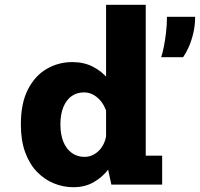

<svg xmlns="http://www.w3.org/2000/svg" viewBox="-20 -770 834 801"><path d="M286.5 11Q244 11 204.8 -5Q165.5 -21 134.2 -53.2Q103 -85.5 85 -134.8Q67 -184 67 -251Q67 -340 97 -397.8Q127 -455.5 175.8 -483.2Q224.5 -511 281.5 -511Q330.5 -511 368 -491.5Q405.5 -472 430.5 -441.2Q455.5 -410.5 468.5 -376.8Q481.5 -343 481.5 -314.5L427.5 -293.5Q423 -310.5 414.5 -327Q406 -343.5 393.5 -356.2Q381 -369 365 -376.8Q349 -384.5 330 -384.5Q300.5 -384.5 278.5 -368.8Q256.5 -353 244.2 -323Q232 -293 232 -251Q232 -208.5 244.5 -178.2Q257 -148 279.8 -131.8Q302.5 -115.5 333 -115.5Q352 -115.5 368.2 -123.8Q384.5 -132 397 -146.2Q409.5 -160.5 416.5 -179.2Q423.5 -198 424.5 -218.5L483.5 -198Q483.5 -169.5 471 -133.8Q458.5 -98 433.5 -65Q408.5 -32 371.8 -10.5Q335 11 286.5 11ZM588 -750V-46L514 -120.5H656.5V0H444.5L422.5 -102V-750ZM652.5 -531.5Q658.5 -549.5 663.8 -576.2Q669 -603 672.8 -635Q676.5 -667 676.5 -700H794Q794 -662.5 786 -629.8Q778 -597 766.5 -572Q755 -547 744 -531.5Z"/></svg>

Font: Trispace Thin
Style: Bold
Weight: 700
Version: Version 1.210